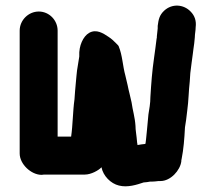

<svg xmlns="http://www.w3.org/2000/svg" viewBox="-20 -579 766 683"><path d="M676 -482C679 -504 673 -523 658 -538C633 -564 592 -567 564 -541C547 -525 544 -510 541 -487V-478C540 -469 539 -460 538 -450C538 -446 538 -443 537 -441C534 -413 532 -405 528 -373C521 -325 518 -283 515 -234C515 -211 511 -191 508 -172C507 -165 499 -67 497 -67C488 -66 478 -65 469 -63C469 -66 469 -68 468 -70L466 -90C465 -103 462 -115 462 -131C460 -162 452 -186 448 -215C444 -235 438 -255 434 -276L426 -310C416 -346 416 -381 402 -415C402 -416 399 -419 392 -426C385 -433 377 -441 366 -448C348 -460 323 -477 297 -462C276 -450 260 -416 262 -380V-378C260 -363 256 -343 254 -328L252 -309C251 -291 248 -273 247 -254L245 -226C239 -184 239 -133 233 -93H185V-470C185 -507 155 -538 118 -538C81 -538 50 -507 50 -470V-33C50 5 91 43 128 43C133 42 139 42 145 42H282C304 42 331 27 341 16C347 47 374 74 403 81C434 89 467 78 491 70C498 70 508 68 514 67H521C528 67 536 66 544 65H551C587 65 621 27 625 -5C625 -8 625 -11 626 -13C633 -48 636 -86 638 -126L642 -152C643 -163 645 -174 646 -185C651 -220 651 -255 655 -289L657 -319C658 -332 665 -378 666 -388L668 -404C670 -419 672 -430 673 -446C673 -458 676 -470 676 -482Z"/></svg>

Font: Electronic
Style: UltThk
Weight: 900
Version: Version 1.011